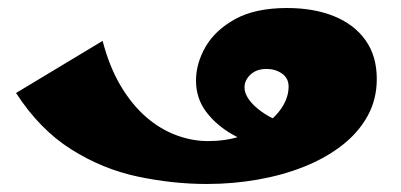

<svg xmlns="http://www.w3.org/2000/svg" viewBox="-20 -452 1000 479"><path d="M496 7Q411 7 323.5 -11.5Q236 -30 157.5 -79.5Q79 -129 20 -220L236 -350Q253 -285 281 -238Q309 -191 344 -160.5Q379 -130 419 -115Q459 -100 499 -100Q542 -100 578.5 -111.5Q615 -123 642.5 -142.5Q670 -162 685 -186.5Q700 -211 700 -236Q700 -257 683.5 -268.5Q667 -280 645 -280Q620 -280 605 -266Q590 -252 590 -234Q590 -209 621.5 -182Q653 -155 714 -135L649 -78Q601 -93 560 -116.5Q519 -140 494 -173.5Q469 -207 469 -251Q469 -294 493 -335.5Q517 -377 567 -404.5Q617 -432 696 -432Q763 -432 813.5 -411.5Q864 -391 892 -351.5Q920 -312 920 -255Q920 -204 897 -162.5Q874 -121 833.5 -89.5Q793 -58 739.5 -36.5Q686 -15 623.5 -4Q561 7 496 7Z"/></svg>

Font: Marhey
Style: Bold
Weight: 700
Designer: Nur Syamsi & Bustanul Arifin
Foundry: Namelatype
Version: Version 1.000